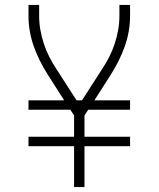

<svg xmlns="http://www.w3.org/2000/svg" viewBox="-20 -755 640 775"><path d="M279 0V-165H95V-203H279V-289L264 -312H95V-350H239L172 -455Q155 -482 141 -510Q127 -538 116.5 -567.5Q106 -597 100.5 -628Q95 -659 95 -691V-735H138V-691Q138 -662 143 -634Q148 -606 157 -578.5Q166 -551 179 -525.5Q192 -500 208 -476L289 -350H311L392 -476Q408 -500 421 -525.5Q434 -551 443 -578.5Q452 -606 457 -634Q462 -662 462 -691V-735H505V-691Q505 -659 499.5 -628Q494 -597 483.5 -567.5Q473 -538 459 -510Q445 -482 428 -455L361 -350H505V-312H336L321 -289V-203H505V-165H321V0Z"/></svg>

Font: Iosevka Curly XLtEx
Style: Regular
Weight: 200
Width: 7
Monospace: yes
Designer: Belleve Invis
Foundry: Belleve Invis
Version: Version 11.1.0; ttfautohint (v1.8.3)